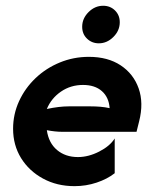

<svg xmlns="http://www.w3.org/2000/svg" viewBox="-20 -626 519 660"><path d="M236.1 13.9Q175.7 13.9 127.8 -12.2Q79.9 -38.2 52.4 -82.6Q25 -127.1 25 -183.3Q25 -233.3 45.5 -278.1Q66 -322.9 102.1 -357.3Q138.2 -391.7 185.4 -411.1Q232.6 -430.6 285.4 -430.6Q350.7 -430.6 394.8 -401.4Q438.9 -372.2 456.6 -322.2Q474.3 -272.2 458.3 -209L449.3 -172.9H195.1Q181.9 -172.9 168.8 -174.3Q155.6 -175.7 141 -178.5Q147.2 -134.7 176 -110.4Q204.9 -86.1 247.9 -86.1Q284 -86.1 320.8 -104.9Q357.6 -123.6 374.3 -150V-30.6Q348.6 -10.4 312.2 1.7Q275.7 13.9 236.1 13.9ZM141 -251.4Q183.3 -260.4 216.7 -260.4H290.3Q309 -260.4 325.3 -259Q341.7 -257.6 356.9 -254.2Q354.2 -291.7 330.2 -312.8Q306.2 -334 265.3 -334Q222.9 -334 189.6 -311.1Q156.2 -288.2 141 -251.4ZM319.7 -477.1Q295.8 -477.1 279.2 -493.1Q262.5 -509 262.5 -534Q262.5 -562.6 284.4 -584.4Q306.2 -606.2 334.5 -606.2Q359 -606.2 375.3 -590.1Q391.7 -573.9 391.7 -549.6Q391.7 -520.8 369.8 -499Q347.9 -477.1 319.7 -477.1Z"/></svg>

Font: Afacad
Style: Italic
Weight: 400
Italic angle: -14°
Designer: Kristian Moeller
Foundry: Dicotype
Version: Version 1.000